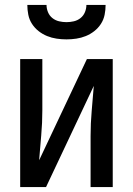

<svg xmlns="http://www.w3.org/2000/svg" viewBox="-20 -760 540 780"><path d="M62 0V-520H152V-312Q152 -261 147.5 -210.5Q143 -160 139 -109L333 -520H438V0H348V-208Q348 -259 352.5 -309.5Q357 -360 361 -411L167 0ZM250 -600Q230 -600 210 -603Q190 -606 171.5 -613.5Q153 -621 137 -633.5Q121 -646 110 -663Q99 -680 95 -700Q91 -720 91 -740H169Q169 -725 175 -710.5Q181 -696 193 -686.5Q205 -677 220 -673.5Q235 -670 250 -670Q265 -670 280 -673.5Q295 -677 307 -686.5Q319 -696 325 -710.5Q331 -725 331 -740H409Q409 -720 405 -700Q401 -680 390 -663Q379 -646 363 -633.5Q347 -621 328.5 -613.5Q310 -606 290 -603Q270 -600 250 -600Z"/></svg>

Font: Iosevka Custom Medium
Style: Regular
Weight: 500
Monospace: yes
Designer: Belleve Invis
Foundry: Belleve Invis
Version: Version 32.5.0; ttfautohint (v1.8.4)